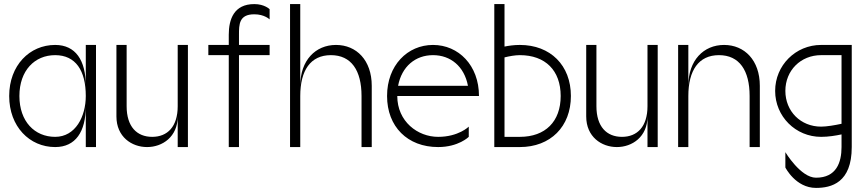

<svg xmlns="http://www.w3.org/2000/svg" viewBox="-20 -720 4240 940"><path d="M250 0C350 0 400 -75 400 -200V0H450V-500H400V-300C400 -425 350 -500 250 -500C125 -500 25 -400 25 -250C25 -100 125 0 250 0ZM75 -250C75 -375 150 -450 250 -450C350 -450 400 -375 400 -250C400 -150 350 -50 250 -50C150 -50 75 -125 75 -250Z M700 0C775 0 850 -50 850 -150V0H900V-500H850V-200C850 -100 800 -50 725 -50C650 -50 600 -100 600 -200V-500H550V-150C550 -50 625 0 700 0Z M1100 -550V-500H1000V-450H1100V0H1150V-450H1300V-500H1150V-550C1150 -600 1150 -650 1225 -650C1275 -650 1300 -625 1300 -625V-675C1300 -675 1275 -700 1225 -700C1125 -700 1100 -625 1100 -550Z M1750 -250V0H1800V-300C1800 -425 1725 -500 1625 -500C1525 -500 1450 -425 1450 -300V-700H1400V0H1450V-250C1450 -375 1500 -450 1600 -450C1700 -450 1750 -375 1750 -250Z M1875 -250C1875 -100 1975 0 2125 0C2225 0 2275 -50 2275 -50V-100C2275 -100 2225 -50 2125 -50C2025 -50 1925 -125 1925 -250H2325C2325 -400 2225 -500 2100 -500C1975 -500 1875 -400 1875 -250ZM1929 -300C1947 -395 2014 -450 2100 -450C2186 -450 2253 -395 2271 -300Z M2400 0H2525C2675 0 2775 -100 2775 -250C2775 -400 2675 -500 2525 -500C2496 -500 2470 -496 2450 -492V-700H2400ZM2450 -50V-439C2474 -445 2502 -450 2525 -450C2650 -450 2725 -375 2725 -250C2725 -125 2650 -50 2525 -50Z M3000 0C3075 0 3150 -50 3150 -150V0H3200V-500H3150V-200C3150 -100 3100 -50 3025 -50C2950 -50 2900 -100 2900 -200V-500H2850V-150C2850 -50 2925 0 3000 0Z M3525 -500C3425 -500 3350 -425 3350 -300V-500H3300V0H3350V-250C3350 -375 3400 -450 3500 -450C3600 -450 3650 -375 3650 -250V0H3700V-300C3700 -425 3625 -500 3525 -500Z M3975 200C4050 200 4150 175 4150 0V-500H4000C3875 -500 3775 -400 3775 -275C3775 -150 3875 -50 4000 -50C4036 -50 4072 -56 4100 -62V0C4100 75 4075 150 3975 150C3900 150 3825 25 3825 25V100C3825 100 3875 200 3975 200ZM3825 -275C3825 -375 3900 -450 4000 -450H4100V-114C4068 -107 4027 -100 4000 -100C3900 -100 3825 -175 3825 -275Z"/></svg>

Font: LS-VG5000 Light
Style: Regular
Weight: 400
Designer: Justin Bihan, 2021
Foundry: Justin Bihan, 2021
Version: Version 1.000;Glyphs 3.1.2 (3151)